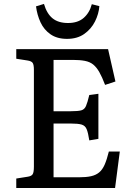

<svg xmlns="http://www.w3.org/2000/svg" viewBox="-20 -948 677 968"><path d="M62 0V-47.9L120.1 -57.1Q139.2 -60.1 145 -70.1Q150.9 -80.1 150.9 -107.9V-596.2Q150.9 -622.1 144.5 -631.1Q138.2 -640.1 118.2 -643.1L62 -651.9V-700.2H524.9L562 -537.1L509.8 -520Q494.6 -560.1 480.7 -584.5Q466.8 -608.9 450 -622.6Q433.1 -636.2 408 -641.1Q382.8 -646 347.2 -646H250V-387.2H336.9Q373 -387.2 389.4 -391.6Q405.8 -396 413.3 -413.1Q420.9 -430.2 430.2 -469.2L476.1 -475.1V-248L430.2 -240.2Q424.3 -279.3 416.7 -297.1Q409.2 -314.9 391.1 -320.1Q373 -325.2 336.9 -325.2H250V-54.2H378.9Q415 -54.2 439 -59.6Q462.9 -64.9 479.5 -78.4Q496.1 -91.8 507.6 -117.9Q519 -144 528.8 -184.1H584L560.1 0ZM317.9 -752Q268.1 -752 234.9 -774.9Q201.7 -797.9 184.3 -835.4Q167 -873 161.6 -916L201.7 -928.2Q215.8 -879.4 244.9 -855.7Q273.9 -832 322.8 -832Q372.6 -832 402.1 -857.9Q431.6 -883.8 442.9 -926.8L481 -917Q478 -877.9 459 -839.8Q439.9 -801.8 404.8 -776.9Q369.6 -752 317.9 -752Z"/></svg>

Font: Literata
Style: Regular
Weight: 400
Designer: Latin by Veronika Burian and Jose Scaglione. Greek by Irene Vlachou. Cyrillic by Vera Evstafieva.
Foundry: TypeTogether
Version: Version 3.002